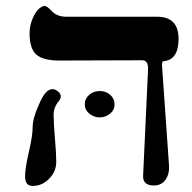

<svg xmlns="http://www.w3.org/2000/svg" viewBox="-20 -612 640 640"><path d="M543.5 -58.6Q544.9 -31.7 531.5 -12.7Q518.1 6.3 492.7 6.3Q456.1 6.3 457 -25.4L473.6 -383.3Q473.6 -396 469.2 -403.6Q464.8 -411.1 453.1 -411.1L177.7 -410.2Q124.5 -410.2 101.6 -429.7Q78.6 -449.2 78.6 -501.5Q78.6 -528.3 90.3 -553.7Q104.5 -585.4 125.5 -591.8Q133.3 -594.2 146 -581.5L153.8 -573.7Q171.4 -556.2 201.7 -556.2H503.9Q575.2 -556.2 575.2 -482.4Q575.2 -411.1 522.9 -407.7Q519 -403.8 520.5 -387.2ZM158.7 -230Q158.7 -203.1 163.1 -151.1Q167.5 -99.1 167.5 -72.3Q167.5 -40.5 144 -16.4Q120.6 7.8 88.9 7.8Q63.5 7.8 63.5 -23.9Q63.5 -50.8 76.2 -105.5Q88.9 -160.2 88.9 -188.7Q88.9 -217.3 109.4 -262.7Q130.9 -314.9 154.8 -314.9Q163.6 -314.9 173.1 -307.4Q182.6 -299.8 182.6 -290.5Q182.6 -284.2 177.7 -276.9Q158.7 -255.4 158.7 -230ZM277.3 -295.9Q292 -308.6 312.5 -308.6Q333 -308.6 347.4 -295.9Q361.8 -283.2 361.8 -264.2Q361.8 -245.1 346.7 -232.9Q331.5 -220.7 312.5 -220.7Q293.5 -220.7 278.1 -232.9Q262.7 -245.1 262.7 -264.2Q262.7 -283.2 277.3 -295.9Z"/></svg>

Font: Accordance
Style: Bold
Weight: 700
Version: Version 1.2 (build January 31, 2020) Miklal Software Solutio